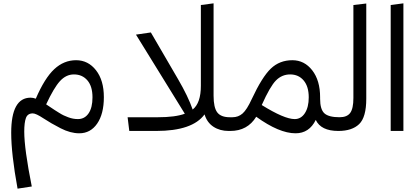

<svg xmlns="http://www.w3.org/2000/svg" viewBox="-20 -783 2505 1148"><path d="M435 -423Q507 -423 554 -363Q601 -303 601 -202Q601 -102 561 -44Q521 14 454 14Q401 14 342.5 -16Q284 -46 239.5 -75.5Q195 -105 176 -105Q145 -105 135 -77.5Q125 -50 125 4Q125 107 170 332L85 345Q47 137 47 11Q47 -199 163 -199Q178 -199 194 -193Q247 -316 304.5 -369.5Q362 -423 435 -423ZM446 -71Q486 -71 509.5 -105Q533 -139 533 -201Q533 -267 502.5 -302.5Q472 -338 422 -338Q375 -338 338.5 -298Q302 -258 256 -159Q261 -156 280 -143Q299 -130 307 -125Q315 -120 332.5 -109Q350 -98 361 -93Q372 -88 387.5 -82Q403 -76 417.5 -73.5Q432 -71 446 -71Z M1354 -82 1367 -41 1347 0Q1295 0 1256.5 -25Q1218 -50 1203 -99Q1131 0 914 0H753L743 -82H924Q1028 -82 1085 -103L793 -576L882 -589L1045 -309Q1105 -206 1132 -128Q1181 -167 1181 -270V-753L1257 -763V-211Q1257 -140 1279 -111Q1301 -82 1354 -82Z M2011 -82 2023 -43 2003 0Q1899 0 1868 -66Q1829 14 1747 14Q1649 14 1512 -85Q1460 0 1357 0H1347L1327 -41L1354 -82H1370Q1405 -82 1430.5 -104.5Q1456 -127 1485 -190Q1547 -323 1599.5 -373Q1652 -423 1728 -423Q1800 -423 1847 -362.5Q1894 -302 1894 -201V-192Q1894 -129 1919.5 -105.5Q1945 -82 2011 -82ZM1742 -71Q1780 -71 1803 -106.5Q1826 -142 1826 -201Q1826 -266 1795.5 -302Q1765 -338 1715 -338Q1666 -338 1630.5 -302.5Q1595 -267 1545 -155Q1680 -71 1742 -71Z M2003 0 1983 -41 2010 -82Q2055 -82 2074 -108Q2093 -134 2093 -197V-753L2170 -762V-193Q2170 -82 2127.5 -41Q2085 0 2003 0Z M2392 0H2316V-753L2392 -763Z"/></svg>

Font: FiraGO Book
Style: Regular
Weight: 350
Designer: bBox Type
Foundry: bBox Type GmbH
Version: Version 1.001;PS 001.001;hotconv 1.0.88;makeotf.lib2.5.64775